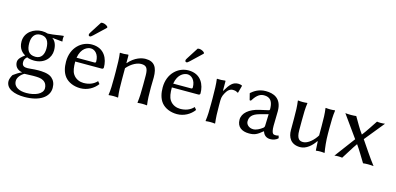

<svg xmlns="http://www.w3.org/2000/svg" viewBox="-78 -1170 3928 1904"><g transform="rotate(15 1886.0 -218.0)"><path d="M390 -285C390 -354 363 -386 340 -401C370 -399 403 -395 444 -391L447 -394C445 -403 444 -411 444 -420C444 -429 445 -437 447 -446L444 -449C396 -445 361 -434 286 -430C268 -436 247 -439 225 -439C146 -439 55 -386 55 -287C55 -212 98 -178 126 -162C97 -142 62 -113 62 -79C62 -38 86 -2 140 7C112 19 81 38 55 58C43 77 32 105 32 124C32 203 118 237 224 237C380 237 473 172 473 78C473 34 459 3 431 -21C394 -53 325 -54 290 -54C273 -54 233 -52 210 -49C196 -48 186 -47 181 -47C153 -47 123 -51 123 -94C123 -114 128 -131 150 -150C163 -143 194 -136 224 -136C328 -136 390 -206 390 -285ZM101 104C101 71 131 34 166 15C196 15 241 12 255 12C303 12 334 13 361 29C390 46 400 75 400 101C400 162 318 194 232 194C167 194 101 172 101 104ZM312 -284C312 -223 287 -176 227 -176C155 -176 133 -223 133 -292C133 -358 163 -401 221 -401C286 -401 312 -355 312 -284Z M891 -104C856 -66 809 -49 754 -49C720 -49 673 -62 645 -106C627 -134 621 -175 621 -233H893C904 -233 911 -239 911 -250C911 -334 870 -439 738 -439C635 -439 533 -356 533 -209C533 -152 545 -96 578 -56C612 -15 670 10 737 10C809 10 873 -27 911 -79ZM624 -273C641 -377 707 -399 738 -399C778 -399 822 -362 822 -287C822 -278 818 -273 808 -273ZM769 -671 693 -552C685 -539 682 -535 682 -524C682 -517 689 -511 696 -511C703 -511 711 -515 726 -530L841 -639L838 -650C815 -672 789 -673 783 -673C778 -673 772 -672 769 -671Z M1412 -180C1412 -212 1414 -249 1414 -281C1414 -385 1380 -439 1290 -439C1252 -439 1181 -424 1117 -349L1115 -352V-425C1115 -433 1114 -435 1109 -435C1087 -431 1051 -430 1028 -432L1026 -429C1033 -386 1035 -310 1035 -235V-180C1035 -105 1034 -54 1026 0L1028 3C1040 1 1063 0 1075 0C1087 0 1110 1 1122 3L1124 0C1116 -57 1115 -104 1115 -180V-297C1166 -357 1224 -379 1260 -379C1311 -379 1332 -359 1332 -278V-180C1332 -105 1330 -54 1323 0L1325 3C1337 1 1360 0 1372 0C1384 0 1407 1 1419 3L1421 0C1413 -57 1412 -104 1412 -180Z M1883 -104C1848 -66 1801 -49 1746 -49C1712 -49 1665 -62 1637 -106C1619 -134 1613 -175 1613 -233H1885C1896 -233 1903 -239 1903 -250C1903 -334 1862 -439 1730 -439C1627 -439 1525 -356 1525 -209C1525 -152 1537 -96 1570 -56C1604 -15 1662 10 1729 10C1801 10 1865 -27 1903 -79ZM1616 -273C1633 -377 1699 -399 1730 -399C1770 -399 1814 -362 1814 -287C1814 -278 1810 -273 1800 -273ZM1761 -671 1685 -552C1677 -539 1674 -535 1674 -524C1674 -517 1681 -511 1688 -511C1695 -511 1703 -515 1718 -530L1833 -639L1830 -650C1807 -672 1781 -673 1775 -673C1770 -673 1764 -672 1761 -671Z M2111 -334V-425C2111 -433 2110 -435 2105 -435C2083 -431 2047 -430 2024 -432L2022 -429C2029 -386 2031 -310 2031 -235V-180C2031 -105 2030 -54 2022 0L2024 3C2036 1 2059 0 2071 0C2083 0 2106 1 2118 3L2120 0C2113 -57 2111 -104 2111 -180V-232C2111 -274 2124 -298 2145 -331C2160 -353 2182 -366 2201 -366C2221 -366 2240 -364 2253 -352L2261 -354L2281 -428L2277 -432C2260 -437 2259 -439 2241 -439C2187 -439 2158 -408 2114 -332Z M2609 -48C2621 -9 2650 10 2687 10C2712 10 2743 4 2767 -21L2759 -46C2748 -42 2740 -41 2732 -41C2722 -41 2709 -42 2703 -48C2693 -57 2686 -82 2686 -126C2686 -155 2689 -266 2689 -277C2689 -412 2600 -439 2524 -439C2448 -439 2402 -402 2377 -381L2374 -377L2391 -310L2404 -309C2432 -354 2466 -394 2514 -394C2550 -394 2610 -389 2610 -276C2610 -269 2606 -265 2603 -264L2510 -243C2408 -220 2344 -166 2344 -98C2344 -24 2395 10 2469 10C2524 10 2552 -3 2605 -48ZM2609 -225 2605 -106C2605 -93 2599 -86 2591 -80C2563 -59 2529 -41 2499 -41C2454 -41 2425 -71 2425 -102C2425 -147 2446 -181 2524 -202Z M3145 -92 3149 -89 3154 0C3154 2 3155 3 3158 3C3171 1 3183 0 3198 0C3210 0 3229 1 3242 3L3244 0C3236 -43 3227 -117 3227 -192V-249C3227 -324 3228 -376 3236 -429L3234 -432C3222 -430 3199 -429 3187 -429C3175 -429 3152 -430 3140 -432L3138 -429C3146 -372 3147 -325 3147 -249V-151C3117 -100 3059 -46 3010 -46C2976 -46 2943 -57 2943 -150V-249C2943 -324 2944 -376 2952 -429L2950 -432C2938 -430 2915 -429 2903 -429C2891 -429 2868 -430 2856 -432L2854 -429C2862 -372 2863 -325 2863 -249V-129C2863 -60 2895 10 2994 10C3056 10 3112 -41 3145 -92Z M3502 -207 3345 3C3355 1 3371 0 3381 0C3391 0 3415 1 3425 3C3463 -54 3493 -109 3533 -165C3573 -109 3603 -54 3639 3C3654 1 3674 0 3690 0C3705 0 3732 1 3747 3C3687 -75 3638 -152 3584 -230L3748 -432C3735 -430 3713 -429 3703 -429C3692 -429 3677 -430 3666 -432C3628 -376 3596 -323 3554 -269C3514 -323 3487 -376 3453 -432C3436 -430 3416 -429 3399 -429C3383 -429 3357 -430 3341 -432Z"/></g></svg>

Font: Libertinus Sans
Style: Regular
Weight: 400
Designer: Philipp H. Poll, Khaled Hosny
Foundry: Caleb Maclennan
Version: Version 7.050;RELEASE